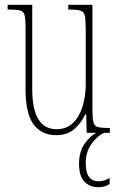

<svg xmlns="http://www.w3.org/2000/svg" viewBox="-20 -556 498 804"><path d="M215 10Q155 10 121 -34.5Q87 -79 87 -184V-443Q87 -477 83 -492.5Q79 -508 64 -512Q49 -516 16 -516H12V-536H115V-183Q115 -15 217 -15Q259 -15 286 -41.5Q313 -68 326 -111Q339 -154 339 -203V-426Q339 -468 336 -487Q333 -506 318.5 -511Q304 -516 269 -516H266V-536H367V-101Q367 -62 371 -45Q375 -28 390 -24Q405 -20 438 -20H440V0H343L341 -77H337Q319 -39 290 -14.5Q261 10 215 10ZM390 228Q357 228 334 205Q311 182 311 130Q311 77 336 43.5Q361 10 384 0H417Q388 12 363.5 46Q339 80 339 127Q339 167 353 185Q367 203 391 203Q405 203 415.5 200Q426 197 439 189V215Q427 222 416.5 225Q406 228 390 228Z"/></svg>

Font: Noto Serif Khmer ExtraCondensed Thin
Style: Regular
Weight: 100
Width: 2
Designer: Danh Hong and the Monotype Design Team
Foundry: Monotype Imaging Inc.
Version: Version 2.004; ttfautohint (v1.8.4.7-5d5b)